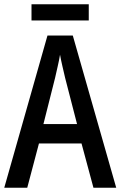

<svg xmlns="http://www.w3.org/2000/svg" viewBox="-20 -882 566 902"><path d="M419 0 363 -208H163L108 0H0L203 -715H322L526 0ZM286 -516Q280 -542 273 -572Q266 -602 262 -625Q258 -600 251 -570Q244 -540 239 -517L184 -299H342ZM397 -862V-786H128V-862Z"/></svg>

Font: Noto Sans Telugu Condensed Medium
Style: Regular
Weight: 500
Width: 3
Designer: Jelle Bosma - Monotype Design Team
Foundry: Monotype Imaging Inc.
Version: Version 2.005; ttfautohint (v1.8.4.7-5d5b)